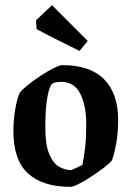

<svg xmlns="http://www.w3.org/2000/svg" viewBox="-20 -716 511 746"><path d="M254 10Q146 10 89 -42Q32 -94 32 -207Q32 -251 39.5 -293.5Q47 -336 57 -356Q66 -368 88.5 -386Q111 -404 138.5 -422Q166 -440 189 -451.5Q212 -463 222 -463Q330 -463 384.5 -408Q439 -353 439 -250Q439 -200 431.5 -158.5Q424 -117 415 -93Q407 -82 384.5 -65Q362 -48 335.5 -30.5Q309 -13 286.5 -1.5Q264 10 254 10ZM257 -55Q260 -56 270.5 -61Q281 -66 290.5 -70.5Q300 -75 300 -75Q305 -99 310 -136.5Q315 -174 315 -236Q315 -305 292 -351.5Q269 -398 218 -398Q209 -398 201 -397Q193 -396 185 -392Q173 -386 164.5 -341Q156 -296 156 -221Q156 -153 171.5 -117Q187 -81 210 -68Q233 -55 257 -55ZM289 -518Q249 -538 203 -561Q157 -584 122 -603L120 -637L182 -696L321 -557Z"/></svg>

Font: Grenze Gotisch SemiBold
Style: Regular
Weight: 600
Designer: Renata Polastri
Foundry: Omnibus-Type
Version: Version 1.001